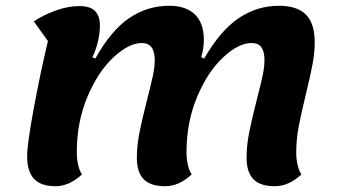

<svg xmlns="http://www.w3.org/2000/svg" viewBox="-20 -620 1166 665"><path d="M74 -78Q74 -121 97 -245Q120 -369 146 -478L97 -546Q134 -570 175.5 -584.5Q217 -599 255 -599Q292 -599 309 -582Q326 -565 326 -531Q326 -505 319 -475.5Q312 -446 300 -422L310 -417Q364 -514 427 -557Q490 -600 566 -600Q624 -600 655 -570Q686 -540 686 -482Q686 -452 677 -422L687 -417Q743 -514 806.5 -557Q870 -600 946 -600Q1009 -600 1039.5 -569.5Q1070 -539 1070 -474Q1070 -438 1063 -400Q1056 -362 1040 -296Q1024 -231 1015 -184Q1006 -137 1006 -92Q1006 -68 1011 -47.5Q1016 -27 1024 -16Q980 25 932 25Q881 25 857.5 0.5Q834 -24 834 -73Q834 -115 842.5 -158.5Q851 -202 869 -273Q883 -327 889.5 -357.5Q896 -388 896 -412Q896 -441 885.5 -456Q875 -471 851 -471Q806 -471 752.5 -421Q699 -371 662.5 -284Q626 -197 626 -92Q626 -68 631 -47.5Q636 -27 644 -16Q600 25 552 25Q501 25 477.5 0.5Q454 -24 454 -73Q454 -115 462.5 -158.5Q471 -202 489 -273Q503 -327 509.5 -357.5Q516 -388 516 -412Q516 -471 471 -471Q426 -471 372.5 -421Q319 -371 282.5 -284Q246 -197 246 -92Q246 -68 251 -47.5Q256 -27 264 -16Q220 25 172 25Q121 25 97.5 -1Q74 -27 74 -78Z"/></svg>

Font: Lemonada SemiBold
Style: Regular
Weight: 600
Designer: Mohamed Gaber (Arabic) Eduardo Tunni (Latin)
Foundry: Kief Type Foundry
Version: Version 3.006